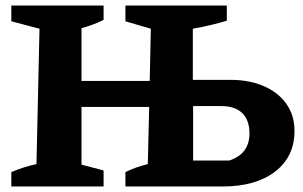

<svg xmlns="http://www.w3.org/2000/svg" viewBox="-20 -675 1096 695"><path d="M21 0V-52Q65 -71 112 -81L123 -571L21 -598V-655H355V-603Q337 -594 317 -586.5Q297 -579 275 -573V-382H522L526 -571L434 -598V-655H801V-600Q745 -583 678 -571V-386H813Q883 -386 935.5 -363Q988 -340 1017 -298.5Q1046 -257 1046 -201Q1046 -108 976 -54Q906 0 786 0H434V-52Q470 -70 515 -81L520 -288H275V-79L355 -58V0ZM679 -94H810Q883 -118 883 -192Q883 -240 857 -265.5Q831 -291 781 -291H679Z"/></svg>

Font: Piazzolla
Style: Bold
Weight: 700
Designer: Juan Pablo del Peral
Foundry: Huerta Tipografica
Version: Version 1.330